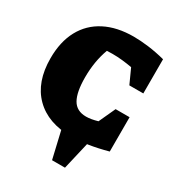

<svg xmlns="http://www.w3.org/2000/svg" viewBox="-200 -803 1036 1119"><g transform="rotate(30 318.0 -243.0)"><path d="M347 13Q190 13 102 -75Q14 -163 14 -323Q14 -434 56.5 -512.5Q99 -591 179.5 -632.5Q260 -674 372 -674Q418 -674 472.5 -667Q527 -660 585 -645V-415H491L447 -512Q414 -518 381 -521.5Q348 -525 315 -525Q297 -525 277 -524Q244 -435 244 -327Q244 -228 271.5 -179.5Q299 -131 363 -131Q396 -131 440 -144L491 -255H585V-24Q450 13 347 13ZM319 188 267 -35H458L406 188Z"/></g></svg>

Font: Piazzolla Black
Style: Regular
Weight: 900
Designer: Juan Pablo del Peral
Foundry: Huerta Tipografica
Version: Version 1.330